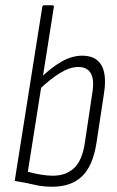

<svg xmlns="http://www.w3.org/2000/svg" viewBox="-20 -703 444 731"><path d="M179 8Q142 8 109 0Q76 -8 36 -14L141 -677Q142 -683 149 -683H179Q186 -683 185 -676L86 -49Q112 -42 136.5 -38Q161 -34 181 -34Q231 -34 262 -63Q293 -92 303 -159L331 -346Q340 -399 326 -423.5Q312 -448 278 -448Q246 -448 208.5 -425Q171 -402 126 -359L132 -404Q175 -446 214.5 -468.5Q254 -491 293 -491Q345 -491 366 -455Q387 -419 376 -348L347 -157Q333 -70 291.5 -31Q250 8 179 8Z"/></svg>

Font: Sofia Sans Condensed Light
Style: Italic
Weight: 300
Italic angle: -9°
Version: Version 4.100